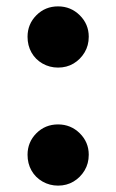

<svg xmlns="http://www.w3.org/2000/svg" viewBox="-20 -563 360 596"><path d="M160.2 13.2Q134 13.2 111.9 0.5Q89.8 -12.2 77.7 -33.8Q65.5 -55.4 65.5 -82.6Q65.5 -121.7 92.9 -149.3Q120.3 -176.8 160.2 -176.8Q199.7 -176.8 227.6 -149.3Q255.5 -121.7 255.5 -82.6Q255.5 -55.4 242.5 -33.8Q229.5 -12.2 208.3 0.5Q187.1 13.2 160.2 13.2ZM160.2 -353.2Q134 -353.2 111.9 -365.8Q89.8 -378.5 77.7 -400.1Q65.5 -421.7 65.5 -448.9Q65.5 -488 92.9 -515.6Q120.3 -543.2 160.2 -543.2Q199.7 -543.2 227.6 -515.6Q255.5 -488 255.5 -448.9Q255.5 -421.7 242.5 -400.1Q229.5 -378.5 208.3 -365.8Q187.1 -353.2 160.2 -353.2Z"/></svg>

Font: Golos Text
Style: Regular
Weight: 400
Designer: A.Korolkova, Vitaly Kuzmin
Foundry: ParaType Ltd
Version: Version 2.004